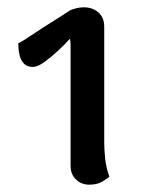

<svg xmlns="http://www.w3.org/2000/svg" viewBox="-20 -730 385 525"><path d="M224 -225Q203 -225 188 -239Q173 -253 173 -277V-595Q173 -604 173 -610Q173 -616 171 -624Q158 -609 139 -591.5Q120 -574 101.5 -560.5Q83 -547 70 -547Q54 -547 45.5 -556Q37 -565 34 -577Q31 -589 30.5 -599.5Q30 -610 30 -612Q32 -612 45 -620Q58 -628 76.5 -640.5Q95 -653 115 -665.5Q135 -678 150.5 -688Q166 -698 172 -702Q179 -705 188.5 -707.5Q198 -710 209 -710Q233 -710 249 -696Q265 -682 265 -657V-340Q265 -321 267.5 -296.5Q270 -272 279 -247Q273 -241 259 -233Q245 -225 224 -225Z"/></svg>

Font: Arima Thin SemiBold
Style: Regular
Weight: 600
Version: Version 1.100